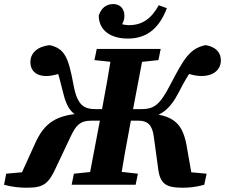

<svg xmlns="http://www.w3.org/2000/svg" viewBox="-52 -894 1089 929"><path d="M76.6 14.3C156.5 14.3 182.3 -2 219.1 -83.8L289.9 -233.4C314.6 -286 334.9 -310.1 388.7 -310.1H505.5L512.7 -365.9H416C356.3 -365.9 322.5 -379.3 303.2 -485.9C278.4 -618.9 260.4 -659.1 188.1 -675.7C128 -668.7 93.7 -636.7 95.1 -590.8C95.9 -553.3 121.2 -526.1 172.1 -526.1C206.9 -526.1 253.9 -542.7 273.1 -551L219.5 -567.7C231.6 -533.9 240.5 -497.4 251.7 -452.3C272.6 -362.3 302.8 -327.5 372.7 -321.5L363.4 -346.1C218.9 -341.5 161.9 -299 117 -198.2L42.7 -34.4L136.7 -67.8L-22.1 -53.6L-32.3 0C5.6 11 47.2 14.3 76.6 14.3ZM294.6 0H604.3L615.2 -53.6L480.1 -68.6H451.4L305.5 -53.6L294.6 0ZM372.4 0H526.2C542.9 -103 561.6 -207 581.3 -310.7L647.2 -657.1H492.7C476 -554.1 458 -450.1 438.3 -347.1L372.4 0ZM546.2 -588.2H575.3L714.6 -603.2L725.5 -657.1H416.1L404.9 -603.2L546.2 -588.2ZM833.3 14.3C862.7 14.3 897 11 936.3 0L947.8 -53.6L791.4 -67.8L878.2 -34.4L853.4 -175C834.9 -292.7 794.7 -341.5 644.1 -346.1L640.5 -320.7C723.8 -328 769.5 -361.7 815.2 -451.7C841.7 -503.6 857.1 -528.6 884.3 -567.1L825.3 -551C842.6 -542.7 882.4 -526.1 923.7 -526.1C976.7 -526.1 1016.6 -554 1016.6 -601.5C1016.6 -645.5 985.7 -668.7 942.8 -675.7C867.1 -659.8 839.2 -612.9 773 -486.1C720.2 -383.7 693.3 -365.9 628.5 -365.9H517L508.4 -310.1H617.3C664.1 -310.1 684.7 -287.7 692.1 -233.4L712.5 -83.8C721.3 -1 753.7 14.3 833.3 14.3ZM567.2 -707.4C663.7 -707.4 721.1 -763.5 755.3 -854.4L716.2 -868.7C680.5 -804.1 636.6 -772.3 572.2 -772.3C537.1 -772.3 507.1 -786.4 475.1 -812.4L490 -738.5C524.3 -750.6 550 -779.1 550 -817.5C550 -852 528.6 -874.3 496.2 -874.3C461.4 -874.3 437.6 -854.7 425.9 -818.7C425.9 -750.2 479 -707.4 567.2 -707.4Z"/></svg>

Font: Source Serif 4 Variable
Style: Italic
Weight: 400
Italic angle: -12°
Designer: Frank Grießhammer
Foundry: Adobe Systems Incorporated
Version: Version 4.004;hotconv 1.0.116;makeotfexe 2.5.65601